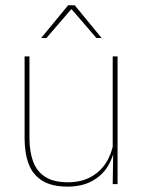

<svg xmlns="http://www.w3.org/2000/svg" viewBox="-20 -700 548 730"><path d="M92 -485.5V-175.5Q92 -123 106.2 -85.2Q120.5 -47.5 152.5 -27.2Q184.5 -7 238 -7Q288 -7 324.5 -26.8Q361 -46.5 383.2 -81.2Q405.5 -116 412 -160.5L421 -141.5H415.5Q411 -101 389.2 -66.5Q367.5 -32 329.2 -11.2Q291 9.5 237 9.5Q177 9.5 141 -12.8Q105 -35 89.2 -76.2Q73.5 -117.5 73.5 -174.5V-485.5ZM427 -485.5V0H408.5L410.5 -127H408.5V-485.5ZM239 -680H264L366 -556V-555.5H346.5L253 -664H250L156.5 -555.5H137V-556Z"/></svg>

Font: Anek Gurmukhi Thin
Style: Regular
Weight: 250
Designer: Sarang Kulkarni (Gurmukhi), Yesha Goshar (Latin)
Foundry: Ek Type
Version: Version 1.003